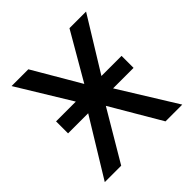

<svg xmlns="http://www.w3.org/2000/svg" viewBox="-149 -653 769 769"><g transform="rotate(-45 236.0 -268.0)"><path d="M51 -310H163L25 -536H120L237 -336L353 -536H447L308 -310H422V-242H306L456 0H361L236 -213L110 0H17L165 -242H51Z"/></g></svg>

Font: Noto Sans SemiCondensed
Style: Regular
Weight: 400
Width: 4
Designer: Monotype Design Team
Foundry: Monotype Imaging Inc.
Version: Version 2.013; ttfautohint (v1.8.4.7-5d5b)